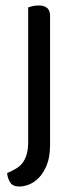

<svg xmlns="http://www.w3.org/2000/svg" viewBox="-20 -487 283 702"><path d="M163 42Q163 87 151 116.5Q139 146 121.5 163.5Q104 181 85 188Q66 195 52 195Q27 195 17.5 180.5Q8 166 6 146Q24 138 38.5 129.5Q53 121 62.5 108.5Q72 96 77.5 77.5Q83 59 83 30V-460Q88 -462 98.5 -464.5Q109 -467 121 -467Q163 -467 163 -430V42Z"/></svg>

Font: Baloo Da 2
Style: Regular
Weight: 400
Designer: Noopur Datye, Sulekha Rajkumar and Ek Type
Foundry: Ek Type
Version: Version 1.640;hotconv 1.0.111;makeotfexe 2.5.65597; ttfautoh